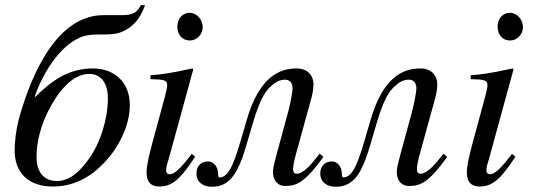

<svg xmlns="http://www.w3.org/2000/svg" viewBox="-20 -703 2042 735"><path d="M519 -683C500 -646 477 -645 436 -645H376C180 -645 86 -371 51 -243C42 -209 36 -160 36 -128C36 -41 89 11 183 11C249 11 313 -14 371 -72C437 -137 477 -225 477 -301C477 -389 417 -441 336 -441C295 -441 255 -432 216 -411C173 -388 139 -355 115 -332L113 -333C145 -429 225 -557 322 -569C363 -574 404 -566 441 -579C504 -602 526 -657 535 -683ZM393 -326C393 -250 365 -156 319 -93C280 -39 242 -10 198 -10C151 -10 120 -41 120 -101C120 -180 148 -259 194 -329C234 -389 278 -420 322 -420C365 -420 393 -387 393 -326Z M756 -599C756 -628 733 -654 706 -654C679 -654 659 -632 659 -601C659 -569 678 -548 707 -548C733 -548 756 -571 756 -599ZM714 -114C671 -57 647 -36 630 -36C622 -36 616 -41 616 -51C616 -65 621 -78 626 -95L720 -438L716 -441C626 -421 596 -418 556 -415V-400C610 -399 620 -396 620 -376C620 -368 616 -350 611 -332L563 -155C548 -99 541 -64 541 -44C541 -7 557 11 590 11C640 11 672 -19 727 -103Z M1204 -115 1183 -89C1153 -52 1131 -38 1117 -38C1105 -38 1102 -45 1102 -56C1102 -64 1104 -81 1114 -117L1170 -320C1176 -341 1180 -362 1180 -380C1180 -415 1156 -441 1116 -441C1048 -441 972 -408 924 -242L910 -194C881 -94 860 -24 821 -24C811 -24 818 -45 810 -61C802 -78 789 -85 776 -85C755 -85 732 -72 732 -39C732 -4 760 12 791 12C823 12 845 1 864 -19C899 -56 918 -131 931 -174L949 -235C970 -306 990 -347 1013 -369C1031 -386 1048 -398 1071 -398C1086 -398 1100 -389 1100 -365C1100 -353 1093 -313 1085 -282L1041 -120C1027 -68 1025 -55 1025 -45C1025 -7 1047 9 1072 9C1119 9 1150 -9 1218 -102Z M1678 -115 1657 -89C1627 -52 1605 -38 1591 -38C1579 -38 1576 -45 1576 -56C1576 -64 1578 -81 1588 -117L1644 -320C1650 -341 1654 -362 1654 -380C1654 -415 1630 -441 1590 -441C1522 -441 1446 -408 1398 -242L1384 -194C1355 -94 1334 -24 1295 -24C1285 -24 1292 -45 1284 -61C1276 -78 1263 -85 1250 -85C1229 -85 1206 -72 1206 -39C1206 -4 1234 12 1265 12C1297 12 1319 1 1338 -19C1373 -56 1392 -131 1405 -174L1423 -235C1444 -306 1464 -347 1487 -369C1505 -386 1522 -398 1545 -398C1560 -398 1574 -389 1574 -365C1574 -353 1567 -313 1559 -282L1515 -120C1501 -68 1499 -55 1499 -45C1499 -7 1521 9 1546 9C1593 9 1624 -9 1692 -102Z M1982 -599C1982 -628 1959 -654 1932 -654C1905 -654 1885 -632 1885 -601C1885 -569 1904 -548 1933 -548C1959 -548 1982 -571 1982 -599ZM1940 -114C1897 -57 1873 -36 1856 -36C1848 -36 1842 -41 1842 -51C1842 -65 1847 -78 1852 -95L1946 -438L1942 -441C1852 -421 1822 -418 1782 -415V-400C1836 -399 1846 -396 1846 -376C1846 -368 1842 -350 1837 -332L1789 -155C1774 -99 1767 -64 1767 -44C1767 -7 1783 11 1816 11C1866 11 1898 -19 1953 -103Z"/></svg>

Font: XITS
Style: Italic
Weight: 400
Italic angle: -16.33°
Designer: MicroPress Inc., with final additions and corrections provided by Coen Hoffman, Elsevier (retired)
Version: Version 1.107